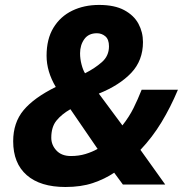

<svg xmlns="http://www.w3.org/2000/svg" viewBox="-20 -745 748 775"><path d="M244.1 9.8Q142.6 9.8 87.9 -38.1Q33.2 -85.9 33.2 -174.8Q33.2 -250 75.2 -300.3Q117.2 -350.6 205.1 -394Q168 -456.5 168 -520Q168 -587.4 195.8 -633.1Q223.6 -678.7 271.5 -701.9Q319.3 -725.1 379.9 -725.1Q442.4 -725.1 481.4 -704.1Q520.5 -683.1 538.8 -649.2Q557.1 -615.2 557.1 -575.2Q557.1 -501 509.8 -450.9Q462.4 -400.9 378.9 -367.2L474.1 -238.8Q502 -274.4 519 -308.8Q536.1 -343.3 551.8 -382.8H698.2Q668.5 -312 631.6 -251.2Q594.7 -190.4 546.9 -140.1L647 0H476.1L440.9 -47.9Q402.3 -22 354.7 -6.1Q307.1 9.8 244.1 9.8ZM323.2 -449.2Q362.8 -469.2 391.4 -494.4Q419.9 -519.5 419.9 -558.1Q419.9 -585.9 405.3 -598.4Q390.6 -610.8 371.1 -610.8Q337.4 -610.8 320.3 -586.9Q303.2 -563 303.2 -529.8Q303.2 -507.3 309.1 -484.9Q314.9 -462.4 323.2 -449.2ZM266.1 -115.2Q298.3 -115.2 325.4 -123.5Q352.5 -131.8 374 -144L264.2 -304.2Q228.5 -283.7 207.8 -258.1Q187 -232.4 187 -189Q187 -159.7 207.8 -137.5Q228.5 -115.2 266.1 -115.2Z"/></svg>

Font: Open Sans
Style: Bold Italic
Weight: 700
Italic angle: -12°
Designer: Monotype Design Team
Foundry: Monotype Imaging Inc.
Version: Version 3.003; ttfautohint (v1.8.4)